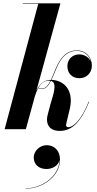

<svg xmlns="http://www.w3.org/2000/svg" viewBox="-20 -770 578 1144"><path d="M511 -163.5 508.5 -164.5C464.5 -53.5 416.5 -12 386.5 -12C378.5 -12 373.5 -18 373.5 -25C373.5 -27 374.5 -32 375 -34.5L397 -126C420.5 -239.5 355 -292.5 286.5 -294C295.5 -312.5 304 -334.5 314 -358C341.5 -424 377 -467 438 -467C482 -467 513 -438.5 522 -402C511 -429 481.5 -446 453 -446C410 -446 381.5 -415 381.5 -376.5C381.5 -331 411 -304 453.5 -304C493.5 -304 527.5 -334.5 527.5 -378.5C527.5 -428 493 -469.5 438 -469.5C376 -469.5 340 -427 311 -359C301 -335.5 292.5 -313 283.5 -294C249.5 -294 218.5 -277.5 196.5 -228L340 -750H115.5V-747.5H208L7.5 0H134L188.5 -199C194 -215.5 200 -231 207.5 -245C211 -242.5 219.5 -240 230 -240C253 -240 268.5 -258.5 283.5 -288C325.5 -277 295.5 -202 280 -147L267 -97.5C263.5 -86 260 -69.5 260 -58C260 -11 291.5 10 336 10C413 10 465 -50.5 511 -163.5ZM271.5 -289.5C275 -289.5 278 -289.5 280.5 -289C267 -261 252 -242.5 230 -242.5C220 -242.5 214 -244.5 209 -247C223.5 -272 243.5 -289.5 271.5 -289.5ZM181 168.5C181 207 208.5 237 257 237C290.5 237 328 218.5 334.5 183C333 282 228 352 133.5 352V354C231.5 354 337.5 282.5 337.5 180.5C337.5 126.5 302 95 258.5 95C216.5 95 181 130 181 168.5Z"/></svg>

Font: Bodoni* 72pt
Style: Bold Italic
Weight: 700
Italic angle: -13°
Version: Version 2.3